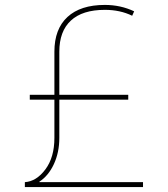

<svg xmlns="http://www.w3.org/2000/svg" viewBox="-20 -760 682 780"><path d="M140 -22V-20H561V0H81V-20Q128 -23 164.5 -72Q201 -121 201 -200V-355H101V-375H201V-550Q201 -642 254 -691Q307 -740 406 -740Q470 -740 525 -714L517 -696Q468 -720 406 -720Q315 -720 268 -676.5Q221 -633 221 -550V-375H501V-355H221V-200Q221 -141 199 -93.5Q177 -46 140 -22Z"/></svg>

Font: Mplus 1p Thin
Style: Regular
Weight: 250
Version: Version 1.061